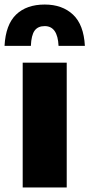

<svg xmlns="http://www.w3.org/2000/svg" viewBox="-61 -826 394 846"><path d="M39 0V-550H233V0ZM136 -806Q213.5 -806 260.8 -761.5Q308 -717 313 -624H197Q193 -711 136 -711Q106 -711 91.5 -691Q77 -671 75 -624H-41Q-36 -717.5 10 -761.8Q56 -806 136 -806Z"/></svg>

Font: Encode Sans Condensed Black
Style: Regular
Weight: 900
Width: 3
Designer: Multiple Designers
Foundry: Impallari Type
Version: Version 2.000